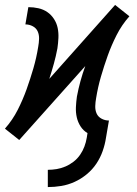

<svg xmlns="http://www.w3.org/2000/svg" viewBox="-35 -559 555 779"><path d="M159 200V130Q177 130 195 127Q213 124 230.5 116.5Q248 109 263.5 97Q279 85 290 69Q301 53 307.5 35.5Q314 18 317 0L320 -19Q303 -29 292 -46Q281 -63 276.5 -83Q272 -103 273 -124.5Q274 -146 277 -167Q283 -199 291.5 -230Q300 -261 311 -291L43 9L14 -14L-15 -37Q16 -72 37 -113.5Q58 -155 73 -197Q88 -239 100.5 -282Q113 -325 120 -369Q123 -385 123.5 -401.5Q124 -418 118 -431.5Q112 -445 98 -452.5Q84 -460 68 -460L80 -530Q101 -530 121 -525.5Q141 -521 157 -510Q173 -499 184 -482Q195 -465 199 -445.5Q203 -426 202 -405Q201 -384 198 -363Q192 -331 183.5 -300.5Q175 -270 165 -239L432 -539L461 -516L490 -493Q459 -458 438 -416.5Q417 -375 402 -333Q387 -291 374.5 -248Q362 -205 355 -161Q352 -145 351.5 -128.5Q351 -112 357 -98.5Q363 -85 377 -77.5Q391 -70 407 -70L395 0Q391 27 381.5 54Q372 81 356 105Q340 129 317 148Q294 167 267.5 179Q241 191 213.5 195.5Q186 200 159 200Z"/></svg>

Font: Iosevka Curly Oblique
Style: Regular
Weight: 400
Italic angle: -9°
Monospace: yes
Designer: Belleve Invis
Foundry: Belleve Invis
Version: Version 11.1.0; ttfautohint (v1.8.3)